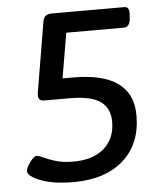

<svg xmlns="http://www.w3.org/2000/svg" viewBox="-51 -746 692 799"><g transform="rotate(-5 294.5 -346.5)"><path d="M225 7Q140 7 87.5 -13.5Q35 -34 35 -55Q35 -64 43 -78Q51 -92 61.5 -103.5Q72 -115 80 -115Q89 -115 107.5 -106Q126 -97 157 -87.5Q188 -78 232 -78Q313 -78 359.5 -118.5Q406 -159 406 -230Q406 -285 367.5 -313.5Q329 -342 239 -342H135Q116 -342 111 -350.5Q106 -359 108 -375L157 -667Q160 -686 169.5 -693Q179 -700 195 -700H498Q521 -700 517 -664L516 -648Q512 -615 489 -615H248L216 -427H263Q336 -427 391 -409.5Q446 -392 477.5 -352Q509 -312 509 -246Q509 -128 433 -60.5Q357 7 225 7Z"/></g></svg>

Font: Asap Semi Expanded Semi Expanded Medium
Style: Italic
Weight: 500
Width: 6
Italic angle: -6°
Designer: Pablo Cosgaya
Foundry: Omnibus-Type
Version: Version 3.001; ttfautohint (v1.8.4.7-5d5b)